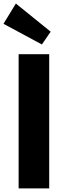

<svg xmlns="http://www.w3.org/2000/svg" viewBox="-50 -1053 350 1073"><path d="M54.1 0V-750H225V0ZM184.1 -804.5 -30.5 -920 38.6 -1033.2 233.2 -875.9Z"/></svg>

Font: Spartan ExtBd
Style: Regular
Weight: 800
Designer: Matt Bailey, Mirko Velimirovic
Foundry: Matt Bailey
Version: Version 1.005